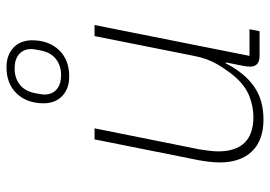

<svg xmlns="http://www.w3.org/2000/svg" viewBox="-140 -679 831 591"><g transform="rotate(-90 275.5 -383.5)"><path d="M176 -508 112 -189Q109 -172 107 -155Q105 -138 105 -128Q105 -19 211 -19Q243 -19 275 -31.5Q307 -44 335 -76Q354 -98 372.5 -129Q391 -160 399 -202L460 -508H494L399 -31H481L475 0H399Q366 0 366 -29Q366 -34 366.5 -38.5Q367 -43 368 -49L379 -104H376Q347 -47 305.5 -17.5Q264 12 203 12Q139 12 105 -23.5Q71 -59 71 -123Q71 -137 73 -154.5Q75 -172 78 -188L142 -508ZM336 -586Q313 -586 297.5 -593Q282 -600 272 -611Q262 -622 257.5 -636Q253 -650 253 -664Q253 -716 283 -747.5Q313 -779 364 -779Q386 -779 402 -772Q418 -765 428 -754Q438 -743 442.5 -729Q447 -715 447 -701Q447 -649 417 -617.5Q387 -586 336 -586ZM340 -611Q369 -611 389.5 -627Q410 -643 416 -675Q418 -687 419 -692.5Q420 -698 420 -703Q420 -726 404.5 -740Q389 -754 360 -754Q331 -754 310.5 -738Q290 -722 284 -690Q282 -678 281 -672.5Q280 -667 280 -662Q280 -639 295.5 -625Q311 -611 340 -611Z"/></g></svg>

Font: IBM Plex Sans ExtLt
Style: Italic
Weight: 200
Italic angle: -11°
Designer: Mike Abbink, Paul van der Laan, Pieter van Rosmalen
Foundry: Bold Monday
Version: Version 3.005